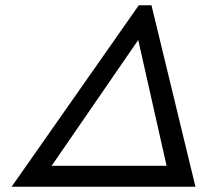

<svg xmlns="http://www.w3.org/2000/svg" viewBox="-20 -705 816 725"><path d="M504 -685H552L718 0H24ZM502 -554 175 -79H609Z"/></svg>

Font: New Athena Unicode
Style: Italic
Weight: 400
Designer: J. Rusten 1997; rev. by R. Hancock 2001, 2002, rev. by D. Mastronarde 2002-2019
Foundry: Society for Classical Studies (formerly American Philological Association)
Version: Version 5.008